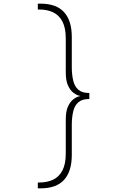

<svg xmlns="http://www.w3.org/2000/svg" viewBox="-20 -827 690 1051"><path d="M469 -300H431Q425 -300 410.5 -304Q396 -308 379.5 -321.2Q363 -334.5 351.5 -360.8Q340 -387 340 -431V-616Q340 -674 321.8 -709Q303.5 -744 271 -759.5Q238.5 -775 195 -775H187V-807H202Q245.5 -807 277.8 -795.2Q310 -783.5 331 -760.2Q352 -737 362.5 -703.2Q373 -669.5 373 -625V-461Q373 -418 380.8 -385.8Q388.5 -353.5 409 -335.8Q429.5 -318 468 -318H469ZM202 204H187V172H195Q238.5 172 271 156.5Q303.5 141 321.8 106Q340 71 340 13V-172Q340 -216.5 351.5 -242.5Q363 -268.5 379.5 -281.8Q396 -295 410.5 -299Q425 -303 431 -303H469V-285H468Q429.5 -285 409 -267.2Q388.5 -249.5 380.8 -217.2Q373 -185 373 -142V22Q373 66 362.5 100Q352 134 331 157.2Q310 180.5 277.8 192.2Q245.5 204 202 204Z"/></svg>

Font: Trispace Thin
Style: Regular
Weight: 100
Designer: Tyler Finck
Foundry: Etcetera Type Company
Version: Version 1.210